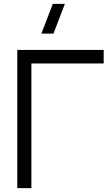

<svg xmlns="http://www.w3.org/2000/svg" viewBox="-20 -980 570 1000"><path d="M195.5 -805H258.5L318 -960H255ZM143.5 0V-649.5H520V-720H70V0Z"/></svg>

Font: Manrope
Style: Regular
Weight: 400
Designer: Mikhail Sharanda
Foundry: Mikhail Sharanda
Version: Version 4.505